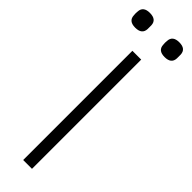

<svg xmlns="http://www.w3.org/2000/svg" viewBox="-328 -915 911 911"><g transform="rotate(45 128.0 -459.5)"><path d="M98.1 -732.9H157.2V0H98.1ZM-16.1 -856.9Q-17.6 -870.1 -16.1 -881.8Q-14.6 -918.9 29.8 -918.9Q74.7 -918.9 76.2 -881.8V-856.9Q74.7 -819.8 29.8 -819.8Q-14.6 -819.8 -16.1 -856.9ZM181.2 -856.9Q179.7 -870.1 181.2 -881.8Q182.6 -918.9 227.1 -918.9Q271.5 -918.9 272.9 -881.8V-856.9Q271.5 -819.8 227.1 -819.8Q182.6 -819.8 181.2 -856.9Z"/></g></svg>

Font: Kreadon Light
Style: Regular
Weight: 300
Designer: kohakuno
Foundry: StudioGnu
Version: Version 1.000;Glyphs 3.1.2 (3151)